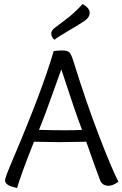

<svg xmlns="http://www.w3.org/2000/svg" viewBox="-20 -914 609 955"><path d="M391 -894Q426 -874 426 -851Q426 -828 402.5 -811.5Q379 -795 321.5 -761.5Q264 -728 251 -716Q235 -730 235 -746Q235 -762 251 -774.5Q267 -787 308.5 -818Q350 -849 391 -894ZM388 -268Q354 -357 285 -569Q276 -546 239 -441Q202 -336 174 -268Q252 -266 305 -266Q358 -266 388 -268ZM409 -209Q297 -207 273 -207Q249 -207 149 -209Q82 -40 65 21Q32 14 18.5 5Q5 -4 5 -17.5Q5 -31 48 -131Q192 -470 247 -660Q266 -663 290 -663Q314 -663 324 -654.5Q334 -646 345 -610Q408 -407 471.5 -241.5Q535 -76 569 -10Q541 10 521 10Q489 10 478 -17Q459 -66 409 -209Z"/></svg>

Font: Overlock Mod
Style: Regular
Weight: 400
Designer: Dario Muhafara
Foundry: Dario Manuel Muhafara
Version: Version 1.001